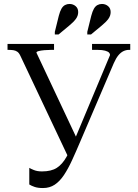

<svg xmlns="http://www.w3.org/2000/svg" viewBox="-20 -932 696 970"><path d="M386 -218Q364 -166 344 -122.5Q324 -79 303 -47.5Q282 -16 256.5 1Q231 18 197 18Q172 18 155.5 12.5Q139 7 128 0V-84Q134 -80 151 -73Q168 -66 192 -66Q239 -66 267 -84Q295 -102 316 -139.5Q337 -177 361 -236L536 -654Q536 -661 530.5 -666.5Q525 -672 511 -676Q497 -680 473 -680H445V-710H638V-680H631Q617 -680 603.5 -673.5Q590 -667 578 -652.5Q566 -638 555 -613ZM371 -226 324 -140 83 -650Q76 -665 67 -671Q58 -677 47 -678.5Q36 -680 23 -680H18V-710H253V-680H237Q221 -680 204 -678.5Q187 -677 175.5 -674Q164 -671 164 -666ZM277 -852Q283 -875 290.5 -888Q298 -901 308.5 -906.5Q319 -912 331 -912Q349 -912 362 -901Q375 -890 375 -871Q375 -852 363 -836Q351 -820 329 -802L276 -758H257V-771ZM441 -852Q447 -875 454.5 -888Q462 -901 472.5 -906.5Q483 -912 495 -912Q513 -912 526 -901Q539 -890 539 -871Q539 -852 527 -836Q515 -820 493 -802L440 -758H421V-771Z"/></svg>

Font: Roboto Serif 144pt
Style: Regular
Weight: 400
Version: Version 1.008